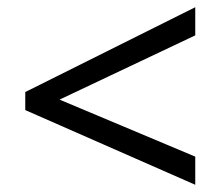

<svg xmlns="http://www.w3.org/2000/svg" viewBox="-20 -694 612 532"><path d="M521 -182V-260L145 -418L521 -596V-674L50 -439V-389Z"/></svg>

Font: Noto Sans Malayalam UI
Style: Regular
Weight: 400
Designer: Jelle Bosma - Monotype Design Team
Foundry: Monotype Imaging Inc.
Version: Version 2.104